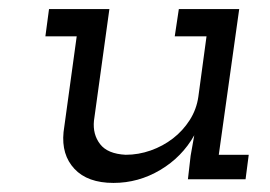

<svg xmlns="http://www.w3.org/2000/svg" viewBox="-20 -395 595 423"><path d="M394 0 400 -52 408 -97Q381 -49 333 -20.5Q285 8 230 8Q173 8 144 -23Q115 -54 120 -104L149 -315H80L88 -375H221L187 -129Q184 -99 200.5 -77.5Q217 -56 257 -54Q285 -54 312 -63.5Q339 -73 361 -90Q383 -107 398 -130.5Q413 -154 417 -182L435 -315H365L374 -375H507L462 -54H528L521 0Z"/></svg>

Font: Josefin Slab SemiBold
Style: Italic
Weight: 600
Italic angle: -12°
Designer: Santiago Orozco
Foundry: Typemade
Version: Version 2.000